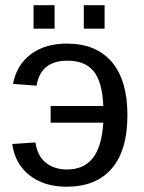

<svg xmlns="http://www.w3.org/2000/svg" viewBox="-20 -705 550 735"><path d="M467.8 -264.6Q467.8 -129.9 408 -60.1Q348.1 9.8 234.9 9.8Q148.4 9.8 92.8 -34.2Q37.1 -78.1 26.9 -153.8L115.7 -159.7Q123.5 -106.9 156 -81.5Q188.5 -56.2 237.3 -56.2Q300.3 -56.2 335 -99.4Q369.6 -142.6 375.5 -235.4H173.8V-299.3H375.5Q371.6 -391.6 338.6 -432.1Q305.7 -472.7 238.3 -472.7Q135.3 -472.7 120.1 -377L29.8 -383.8Q43.5 -456.5 97.9 -497.3Q152.3 -538.1 235.8 -538.1Q348.1 -538.1 408 -467.8Q467.8 -397.5 467.8 -264.6ZM380.4 -685.1V-595.2H300.8V-685.1ZM189 -685.1V-595.2H108.4V-685.1Z"/></svg>

Font: Arimo
Style: Regular
Weight: 400
Designer: Steve Matteson
Foundry: Monotype Imaging Inc.
Version: Version 1.33